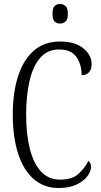

<svg xmlns="http://www.w3.org/2000/svg" viewBox="-20 -932 506 962"><path d="M274 10Q199 10 147.5 -36Q96 -82 70 -164.5Q44 -247 44 -358Q44 -469 71 -551.5Q98 -634 150.5 -679Q203 -724 281 -724Q356 -724 397.5 -690Q439 -656 439 -611Q439 -584 425.5 -569.5Q412 -555 389 -555Q389 -609 363 -646.5Q337 -684 276 -684Q218 -684 182 -643Q146 -602 128.5 -528.5Q111 -455 111 -358Q111 -260 129.5 -186.5Q148 -113 185.5 -72.5Q223 -32 282 -32Q340 -32 371.5 -59.5Q403 -87 423 -126Q436 -117 436 -94Q436 -74 418 -49.5Q400 -25 364 -7.5Q328 10 274 10ZM281 -814Q264 -814 253.5 -824.5Q243 -835 243 -863Q243 -891 253.5 -901.5Q264 -912 281 -912Q297 -912 308.5 -901.5Q320 -891 320 -863Q320 -835 308.5 -824.5Q297 -814 281 -814Z"/></svg>

Font: Noto Serif ExtraCondensed Light
Style: Regular
Weight: 300
Width: 2
Designer: Monotype Design Team
Foundry: Monotype Imaging Inc.
Version: Version 2.014; ttfautohint (v1.8.4.7-5d5b)